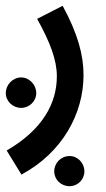

<svg xmlns="http://www.w3.org/2000/svg" viewBox="-54 -372 365 662"><path d="M20 230C161 154 234 20 234 -113C234 -183 214 -256 162 -352L74 -307C119 -226 142 -165 142 -109C142 -16 93 75 -31 147ZM19 0C47 0 71 -23 71 -51C71 -80 47 -105 19 -105C-10 -105 -34 -80 -34 -51C-34 -23 -10 0 19 0ZM186 270C214 270 237 247 237 219C237 190 214 166 186 166C156 166 133 190 133 219C133 247 156 270 186 270Z"/></svg>

Font: Noto Sans Arabic UI XCn Md
Style: Regular
Weight: 500
Width: 2
Designer: Monotype Design Team, Nadine Chahine and Nizar Qandah
Foundry: Monotype Imaging Inc.
Version: Version 2.010